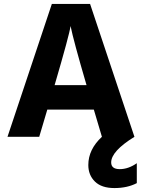

<svg xmlns="http://www.w3.org/2000/svg" viewBox="-20 -694 720 974"><path d="M674 235Q626 260 560.5 260Q495 260 461.5 227Q428 194 428 143Q428 64 497 0L456 -138H220L179 0H18L243 -674H437L662 0Q544 73 544 130Q544 164 587.5 164Q631 164 674 134ZM338 -562Q332 -518 257 -262H419Q352 -491 338 -562Z"/></svg>

Font: Hind Kochi
Style: Bold
Weight: 700
Designer: Dhruvi Tolia
Foundry: Indian Type Foundry
Version: Version 0.702;PS 1.0;hotconv 1.0.81;makeotf.lib2.5.63406